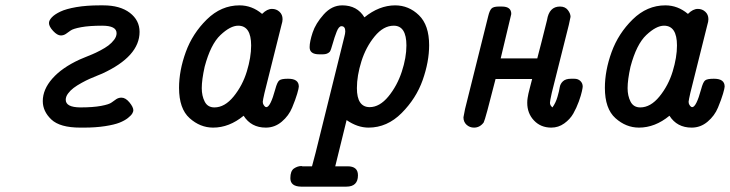

<svg xmlns="http://www.w3.org/2000/svg" viewBox="-20 -468 2700 710"><path d="M138.2 -94.2Q138.2 -137.2 173.6 -177.5Q209 -217.8 274.9 -248Q276.9 -249 293 -255.6Q309.1 -262.2 321 -267.1Q333 -272 351.1 -281.5Q369.1 -291 381.1 -300Q393.1 -309.1 402.1 -321Q411.1 -333 411.1 -345.2Q411.1 -373 357.9 -373Q310.1 -373 280 -367.4Q250 -361.8 241 -355Q231.9 -348.1 223.4 -342.5Q214.8 -336.9 205.1 -336.9Q191.9 -336.9 176.5 -353.5Q161.1 -370.1 161.1 -382.8Q161.1 -392.6 171.6 -403.8Q182.1 -415 203.1 -425Q224.1 -435.1 262 -441.7Q299.8 -448.2 349.1 -448.2H361.8Q423.8 -448.2 460 -420.7Q496.1 -393.1 496.1 -350.1Q496.1 -259.3 357.9 -195.8Q356 -194.8 340.1 -188.5Q324.2 -182.1 311.5 -176.5Q298.8 -170.9 281.5 -161.4Q264.2 -151.9 252.2 -142.8Q240.2 -133.8 231.7 -122.3Q223.1 -110.8 223.1 -99.1Q223.1 -71.3 276.9 -70.8Q323.7 -70.8 353.8 -76.4Q383.8 -82 392.8 -89.1Q401.9 -96.2 410.4 -101.6Q418.9 -106.9 429.2 -106.9Q444.3 -106.9 458.7 -89.4Q473.1 -71.8 473.1 -60.1Q473.1 -55.2 469 -48.1Q464.8 -41 452.9 -31.5Q440.9 -22 421.9 -14.4Q402.8 -6.8 368.4 -1.5Q334 3.9 290 3.9H276.9Q201.7 3.9 169.9 -26.1Q138.2 -56.2 138.2 -94.2Z M642.1 -143.1Q642.1 -207 667 -275.6Q691.9 -344.2 744.9 -396.2Q797.9 -448.2 865.7 -448.2Q911.6 -448.2 948.7 -417H949.7Q967.8 -435.1 985.8 -435.1Q1002 -435.1 1013.4 -424.6Q1024.9 -414.1 1024.9 -397Q1024.9 -388.2 1021 -376L958 -124Q952.1 -98.1 951.7 -91.8Q951.7 -85 954.8 -80.1Q958 -75.2 960.4 -73.5Q962.9 -71.8 964.8 -71.8Q980 -71.8 998 -138.2Q1004.9 -164.1 1012.5 -170.4Q1020 -176.8 1043.9 -176.8H1045.9Q1085 -176.8 1085 -147.9Q1085 -142.1 1078.9 -121.1Q1072.8 -100.1 1060.3 -70.1Q1047.9 -40 1022 -18.1Q996.1 3.9 962.9 3.9Q908.7 3.9 880.9 -40Q827.6 3.9 768.1 3.9Q720.2 3.9 681.2 -31Q642.1 -65.9 642.1 -143.1ZM726.1 -142.1Q726.1 -113.3 737.1 -92Q748 -70.8 772.9 -70.8Q811 -70.8 844 -111.3Q877 -151.9 892.8 -203.9Q908.7 -255.9 908.7 -299.8Q908.7 -373 860.8 -373Q832 -373 795.4 -338.6Q758.8 -304.2 736.8 -221.2Q726.1 -172.9 726.1 -142.1Z M1053.7 190.9Q1053.7 164.1 1067.1 155Q1080.6 146 1094.7 146L1098.6 147H1133.8Q1135.7 138.2 1140.4 122.1Q1145 106 1147 97.2L1252.9 -330.1Q1256.8 -344.2 1256.8 -352.1Q1256.8 -371.1 1242.7 -371.1Q1232.9 -371.1 1224.9 -350.6Q1216.8 -330.1 1210.2 -306.2Q1203.6 -282.2 1199.7 -276.9Q1190.9 -267.1 1173.8 -267.1H1160.6Q1124.5 -267.1 1125 -293.9Q1125 -314 1136 -347.4Q1147 -380.9 1177 -414.6Q1207 -448.2 1245.6 -448.2Q1300.8 -448.2 1327.6 -403.8Q1381.8 -447.8 1440.9 -448.2Q1491.7 -448.2 1529.3 -411.6Q1566.9 -375 1566.9 -300.8Q1566.9 -239.7 1543 -171.9Q1519 -104 1465.3 -50Q1411.6 3.9 1342.8 3.9Q1301.8 3.9 1261.7 -23.9L1219.7 147H1265.6Q1303.7 147 1303.7 180.2Q1303.7 222.2 1260.7 222.2H1093.8Q1053.7 221.7 1053.7 190.9ZM1299.8 -142.1Q1299.8 -72.3 1346.7 -71.8Q1383.8 -71.8 1416.3 -111.3Q1448.7 -150.9 1465.8 -202.9Q1482.9 -254.9 1482.9 -299.8Q1482.9 -373 1436 -373Q1397.9 -373 1365.5 -333.5Q1333 -293.9 1316.4 -241Q1299.8 -188 1299.8 -142.1Z M1693.8 -34.2Q1693.8 -35.2 1699.7 -64.9L1785.6 -409.2Q1790.5 -429.2 1797.6 -436.5Q1804.7 -443.8 1824.7 -443.8H1835.9Q1871.1 -443.8 1870.6 -416L1831.5 -252H1966.8Q1967.8 -256.8 1970.7 -267.3Q1973.6 -277.8 1982.2 -311.5Q1990.7 -345.2 2002.9 -394Q2010.7 -443.8 2050.8 -443.8Q2069.8 -443.8 2079.8 -430.9Q2089.8 -418 2089.8 -405.8L2083.5 -376L2020.5 -125Q2013.7 -94.2 2013.7 -87.9Q2013.7 -78.1 2022.9 -70.8Q2035.2 -87.9 2041.5 -109.9Q2047.9 -131.8 2049.8 -145Q2051.8 -158.2 2061.8 -167.5Q2071.8 -176.8 2091.8 -176.8H2103.5Q2117.7 -176.8 2126.2 -168.5Q2134.8 -160.2 2134.8 -147.9Q2134.8 -144 2131.8 -130.1Q2128.9 -116.2 2120.4 -92.5Q2111.8 -68.8 2099.9 -47.9Q2087.9 -26.9 2066.4 -11.5Q2044.9 3.9 2018.6 3.9Q1979.5 3.9 1954.6 -22.5Q1929.7 -48.8 1929.7 -87.9Q1929.7 -97.7 1931.2 -106.4Q1932.6 -115.2 1934.1 -122.1Q1935.5 -128.9 1939.7 -144.5Q1943.8 -160.2 1947.8 -175.8H1812.5Q1774.4 -24.9 1768.6 -15.1Q1754.4 3.9 1732.9 3.9Q1716.8 3.9 1705.3 -6.6Q1693.8 -17.1 1693.8 -34.2Z M2216.8 -143.1Q2216.8 -207 2241.7 -275.6Q2266.6 -344.2 2319.6 -396.2Q2372.6 -448.2 2440.4 -448.2Q2486.3 -448.2 2523.4 -417H2524.4Q2542.5 -435.1 2560.5 -435.1Q2576.7 -435.1 2588.1 -424.6Q2599.6 -414.1 2599.6 -397Q2599.6 -388.2 2595.7 -376L2532.7 -124Q2526.9 -98.1 2526.4 -91.8Q2526.4 -85 2529.5 -80.1Q2532.7 -75.2 2535.2 -73.5Q2537.6 -71.8 2539.6 -71.8Q2554.7 -71.8 2572.8 -138.2Q2579.6 -164.1 2587.2 -170.4Q2594.7 -176.8 2618.7 -176.8H2620.6Q2659.7 -176.8 2659.7 -147.9Q2659.7 -142.1 2653.6 -121.1Q2647.5 -100.1 2635 -70.1Q2622.6 -40 2596.7 -18.1Q2570.8 3.9 2537.6 3.9Q2483.4 3.9 2455.6 -40Q2402.3 3.9 2342.8 3.9Q2294.9 3.9 2255.9 -31Q2216.8 -65.9 2216.8 -143.1ZM2300.8 -142.1Q2300.8 -113.3 2311.8 -92Q2322.8 -70.8 2347.7 -70.8Q2385.7 -70.8 2418.7 -111.3Q2451.7 -151.9 2467.5 -203.9Q2483.4 -255.9 2483.4 -299.8Q2483.4 -373 2435.5 -373Q2406.7 -373 2370.1 -338.6Q2333.5 -304.2 2311.5 -221.2Q2300.8 -172.9 2300.8 -142.1Z"/></svg>

Font: CMU Typewriter Text
Style: BoldItalic
Weight: 700
Italic angle: -14.04°
Version: Version 0.7.0